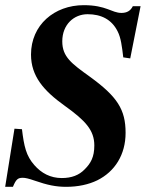

<svg xmlns="http://www.w3.org/2000/svg" viewBox="-42 -705 618 743"><path d="M502 -681H472C463 -663 449 -655 428 -655C390 -655 370 -685 282 -685C168 -685 78 -608 78 -494C78 -410 127 -354 208 -296C289 -238 323 -201 323 -142C323 -97 309 -73 286 -50C264 -27 235 -16 197 -16C153 -16 118 -35 91 -66C59 -102 51 -139 43 -205L14 -207L-22 18H8C20 -11 27 -17 46 -17C56 -17 69 -14 92 -6C141 11 174 18 214 18C260 18 301 9 334 -7C403 -41 444 -107 444 -191C444 -281 412 -331 306 -408C235 -459 199 -485 199 -545C199 -610 244 -650 297 -650C349 -650 390 -630 413 -584C426 -559 430 -525 435 -483L462 -479Z"/></svg>

Font: XITS
Style: Bold Italic
Weight: 700
Italic angle: -16.33°
Designer: MicroPress Inc., with final additions and corrections provided by Coen Hoffman, Elsevier (retired)
Version: Version 1.105